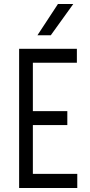

<svg xmlns="http://www.w3.org/2000/svg" viewBox="-20 -945 450 964"><path d="M366 -700V-630H145V-387H318V-317H145V-72H368V-1H76V-700ZM235 -768H168L271 -925H348Z"/></svg>

Font: Marvel
Style: Bold
Weight: 700
Designer: Carolina Trebol
Foundry: Carolina Trebol
Version: Version 1.001